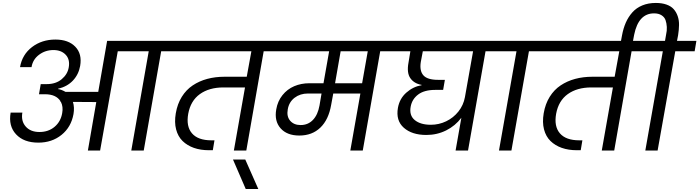

<svg xmlns="http://www.w3.org/2000/svg" viewBox="-20 -1016 4721 1296"><path d="M294.9 -448.2Q356.9 -448.2 396.5 -481.4Q436 -514.6 443.8 -560.1Q453.6 -614.3 423.6 -646.2Q393.6 -678.2 340.8 -678.2Q286.1 -678.2 243.7 -646.5Q201.2 -614.7 192.9 -563H115.2Q129.9 -647.9 196.3 -698.5Q262.7 -749 354 -749Q441.9 -749 488.5 -700.4Q535.2 -651.9 521 -570.8Q510.7 -513.2 472.4 -472.4Q434.1 -431.6 372.1 -417L371.1 -415Q395 -411.6 421.9 -396H643.1L703.1 -740.2H1210.9L1199.2 -669.9H1067.9L950.2 0H866.2L983.9 -669.9H774.9L655.8 0H573.2L629.9 -327.1L472.2 -328.1Q483.9 -290.5 476.1 -246.1Q460.4 -158.2 395.5 -105.7Q330.6 -53.2 238.8 -53.2Q140.6 -53.2 88.4 -109.4Q36.1 -165.5 51.8 -255.9H130.9Q121.1 -198.7 153.6 -161.9Q186 -125 246.1 -125Q307.1 -125 348.6 -160.2Q390.1 -195.3 399.9 -252.9Q407.7 -295.4 391.1 -328.1H388.2V-333Q358.4 -379.9 283.2 -379.9H243.2L254.9 -448.2Z M1144.5 -669.9 1156.7 -740.2H1904.8L1891.6 -669.9H1759.8L1642.6 0H1558.6L1633.8 -425.8H1487.8Q1392.1 -425.8 1329.3 -380.9Q1266.6 -335.9 1250.5 -248Q1235.4 -163.1 1275.9 -116Q1316.4 -68.8 1406.7 -68.8H1427.7L1416.5 -2H1390.6Q1334 -2 1288.8 -17.8Q1243.7 -33.7 1212.4 -64.2Q1181.2 -94.7 1168.7 -142.6Q1156.2 -190.4 1166.5 -251Q1177.2 -314.5 1207 -362.3Q1236.8 -410.2 1280.8 -439.5Q1324.7 -468.8 1378.7 -483.4Q1432.6 -498 1495.6 -498H1645.5L1676.8 -669.9Z M1638.7 259.8 1552.7 61H1635.7L1723.6 259.8Z M2009.3 -171.9Q2059.1 -171.9 2092.3 -206.5Q2125.5 -241.2 2136.7 -304.2L2150.4 -384.8H2058.6Q2005.9 -384.8 1968.3 -356Q1930.7 -327.1 1922.4 -277.8Q1913.6 -230 1938.7 -200.9Q1963.9 -171.9 2009.3 -171.9ZM2424.3 -454.1 2462.4 -669.9H2279.3L2241.7 -454.1ZM1838.4 -669.9 1850.6 -740.2H2689.5L2677.7 -669.9H2546.4L2428.7 0H2344.7L2412.6 -384.8H2229.5L2215.3 -308.1Q2198.2 -208.5 2142.6 -154.8Q2086.9 -101.1 2000.5 -101.1Q1917 -101.1 1873.8 -150.1Q1830.6 -199.2 1844.7 -277.8Q1854 -333 1886.5 -373.5Q1918.9 -414.1 1965.8 -434.1Q2012.7 -454.1 2068.4 -454.1H2163.6L2201.7 -669.9Z M2888.2 -173.8Q2942.9 -173.8 2991.7 -197.3Q3040.5 -220.7 3074.5 -263.4Q3108.4 -306.2 3118.2 -359.9L3173.3 -669.9H2834L2820.3 -597.2Q2811 -537.6 2838.1 -507.3Q2865.2 -477.1 2936 -477.1H2982.9L2971.2 -409.2H2918Q2843.8 -409.2 2802.5 -377.9Q2761.2 -346.7 2752 -295.9Q2741.2 -236.8 2779.8 -205.3Q2818.4 -173.8 2888.2 -173.8ZM2624 -669.9 2636.2 -740.2H3399.9L3387.2 -669.9H3257.3L3139.2 0H3055.2L3094.2 -221.2Q3053.2 -166.5 2991.5 -135.7Q2929.7 -105 2857.9 -105Q2760.7 -105 2705.8 -153.6Q2650.9 -202.1 2666 -288.1Q2677.2 -350.6 2722.9 -390.9Q2768.6 -431.2 2826.2 -440.9V-442.9Q2774.9 -452.1 2749.8 -488.3Q2724.6 -524.4 2737.3 -592.8L2750 -669.9Z M3348.1 0 3466.3 -669.9H3334L3346.2 -740.2H3692.9L3681.2 -669.9H3550.3L3432.1 0Z M3627.9 -669.9 3640.1 -740.2H4388.2L4375 -669.9H4243.2L4126 0H4042L4117.2 -425.8H3971.2Q3875.5 -425.8 3812.7 -380.9Q3750 -335.9 3733.9 -248Q3718.8 -163.1 3759.3 -116Q3799.8 -68.8 3890.1 -68.8H3911.1L3899.9 -2H3874Q3817.4 -2 3772.2 -17.8Q3727.1 -33.7 3695.8 -64.2Q3664.6 -94.7 3652.1 -142.6Q3639.6 -190.4 3649.9 -251Q3660.6 -314.5 3690.4 -362.3Q3720.2 -410.2 3764.2 -439.5Q3808.1 -468.8 3862.1 -483.4Q3916 -498 3979 -498H4128.9L4160.2 -669.9Z M4168 -720.2 4178.7 -777.8Q4187.5 -825.2 4204.3 -863.5Q4221.2 -901.9 4248.3 -932.4Q4275.4 -962.9 4315.7 -979.5Q4356 -996.1 4406.7 -996.1Q4448.2 -996.1 4479 -985.1Q4509.8 -974.1 4527.3 -954.3Q4544.9 -934.6 4554.4 -907.2Q4564 -879.9 4563.5 -847.4Q4563 -814.9 4557.1 -777.8L4549.8 -740.2H4680.7L4668.9 -669.9H4538.1L4418.9 0H4335.9L4454.1 -669.9H4321.8L4334 -740.2H4468.8L4476.1 -782.2Q4482.4 -808.6 4481 -834.2Q4479.5 -859.9 4472.4 -880.1Q4465.3 -900.4 4445.3 -913.1Q4425.3 -925.8 4395 -925.8Q4290 -925.8 4260.7 -782.2L4249 -720.2Z"/></svg>

Font: SVN-Poppins
Style: Italic
Weight: 400
Italic angle: -10°
Designer: Ninad Kale (Devanagari), Jonny Pinhorn (Latin)
Foundry: Indian Type Foundry
Version: Version 3.002 2017